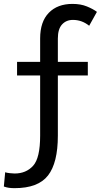

<svg xmlns="http://www.w3.org/2000/svg" viewBox="-24 -746 544 979"><path d="M423.8 -430.7V-361.3H271V-54.2Q271 84.5 220.7 148.9Q170.4 213.4 50.3 213.4Q35.2 213.4 22.2 211.7Q9.3 210 -4.4 205.1L2.4 132.3Q9.8 135.3 26.6 137Q43.5 138.7 50.3 138.7Q109.4 138.7 145 99.1Q180.7 59.6 180.7 -54.2V-361.3H63V-430.7H180.7V-549.8Q180.7 -635.3 224.9 -680.7Q269 -726.1 345.7 -726.1Q387.7 -726.1 419.2 -713.1Q450.7 -700.2 470.2 -685.5L430.7 -614.7Q411.6 -629.9 391.1 -637.2Q370.6 -644.5 347.7 -644.5Q313.5 -644.5 292.2 -621.1Q271 -597.7 271 -549.8V-430.7Z"/></svg>

Font: RobotoFlex
Style: Regular
Weight: 400
Designer: Berlow after Robertson
Foundry: Google
Version: Version 2.136